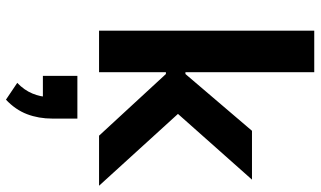

<svg xmlns="http://www.w3.org/2000/svg" viewBox="-230 -514 1050 629"><g transform="rotate(90 294.5 -200.0)"><path d="M81 0V-705H217V-283H223L409 -501H569L331 -233L335 -279L589 0H425L223 -219H217V0ZM307 305 252 268Q276 245 287 218Q298 191 298 167L326 184H229V71H369V153Q369 198 354.5 236Q340 274 307 305Z"/></g></svg>

Font: Nunito Sans 7pt
Style: Bold
Weight: 700
Designer: Vernon Adams
Foundry: Vernon Adams
Version: Version 3.101;gftools[0.9.27]